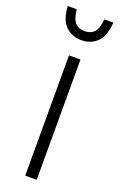

<svg xmlns="http://www.w3.org/2000/svg" viewBox="-175 -972 645 1020"><g transform="rotate(20 147.5 -462.0)"><path d="M180 0H115V-680H180ZM148 -829Q183 -829 202.5 -850.5Q222 -872 226 -924H277Q272 -846 236.5 -812Q201 -778 148 -778Q95 -778 59.5 -812Q24 -846 19 -924H70Q75 -872 94.5 -850.5Q114 -829 148 -829Z"/></g></svg>

Font: Inria Sans Light
Style: Regular
Weight: 300
Designer: Black Foundry Team
Foundry: Black Foundry
Version: Version 1.2; ttfautohint (v1.8.3)